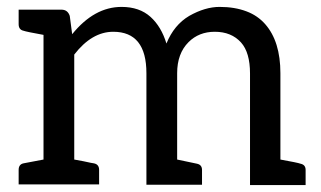

<svg xmlns="http://www.w3.org/2000/svg" viewBox="-20 -534 930 556"><path d="M189 -435Q253 -514 332 -514Q384 -514 416 -485Q447 -457 462 -408Q484 -462 528 -488Q574 -514 616 -514Q660 -514 694 -501Q726 -489 748 -464Q792 -414 792 -322V-72Q842 -63 850 -60Q865 -57 865 -42V2H704V-321Q704 -382 678 -411Q650 -442 602 -442Q556 -442 526 -412Q493 -379 493 -322V-72L550 -60Q565 -57 565 -42V1H404V-322Q404 -442 308 -442Q246 -442 195 -376V-72L222 -67Q249 -61 252 -61Q267 -58 267 -42V0H34V-42Q34 -58 48 -61L106 -72V-433Q56 -442 48 -445Q34 -448 34 -464V-506H158Q176 -506 182 -488Z"/></svg>

Font: Aleo
Style: Regular
Weight: 400
Designer: Alessio Laiso
Version: Version 1.1